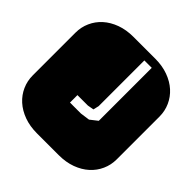

<svg xmlns="http://www.w3.org/2000/svg" viewBox="-182 -805 941 941"><g transform="rotate(45 289.0 -334.5)"><path d="M364.3 -668.9Q413.6 -668.9 453.6 -654.3Q493.7 -639.6 521.7 -614.3Q549.8 -588.9 564.9 -554.9Q580.1 -521 580.1 -482.9V-186Q580.1 -147.9 564.9 -114Q549.8 -80.1 521.7 -54.7Q493.7 -29.3 453.6 -14.6Q413.6 0 364.3 0H213.9Q164.6 0 124.5 -14.6Q84.5 -29.3 56.4 -54.7Q28.3 -80.1 13.2 -114Q-2 -147.9 -2 -186V-482.9Q-2 -521 13.2 -554.9Q28.3 -588.9 56.4 -614.3Q84.5 -639.6 124.5 -654.3Q164.6 -668.9 213.9 -668.9ZM333 -625V-308.1L326.2 -278.8L293.9 -272.9H221.2V-221.2H296.9L346.2 -228L384.3 -257.8V-625Z"/></g></svg>

Font: Monofett
Style: Regular
Weight: 400
Designer: vernon adams
Foundry: vernon adams
Version: Version 1.000